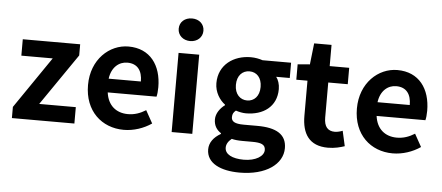

<svg xmlns="http://www.w3.org/2000/svg" viewBox="-62 -960 3118 1353"><g transform="rotate(5 1497.0 -283.5)"><path d="M41 0H483V-116H224L475 -481V-560H69V-444H291L41 -79Z M833 14C903 14 974 -10 1029 -48L979 -138C939 -113 899 -99 853 -99C770 -99 710 -147 698 -239H1043C1047 -252 1050 -279 1050 -306C1050 -461 970 -574 816 -574C682 -574 555 -461 555 -279C555 -95 677 14 833 14ZM696 -336C707 -418 759 -460 818 -460C890 -460 924 -412 924 -336Z M1171 0H1317V-560H1171ZM1245 -650C1295 -650 1332 -684 1332 -730C1332 -778 1295 -810 1245 -810C1194 -810 1157 -778 1157 -730C1157 -684 1194 -650 1245 -650Z M1672 243C1859 243 1976 157 1976 44C1976 -54 1903 -96 1768 -96H1673C1607 -96 1585 -112 1585 -142C1585 -164 1593 -177 1609 -190C1633 -182 1659 -177 1681 -177C1801 -177 1897 -241 1897 -367C1897 -402 1886 -433 1871 -452H1967V-560H1765C1742 -568 1712 -574 1681 -574C1562 -574 1455 -503 1455 -371C1455 -306 1491 -253 1529 -225V-221C1496 -197 1467 -158 1467 -116C1467 -70 1489 -41 1518 -22V-17C1467 12 1438 52 1438 99C1438 198 1540 243 1672 243ZM1681 -268C1632 -268 1593 -305 1593 -371C1593 -437 1631 -474 1681 -474C1731 -474 1768 -437 1768 -371C1768 -305 1730 -268 1681 -268ZM1694 150C1612 150 1560 123 1560 76C1560 53 1572 31 1597 11C1617 16 1641 19 1675 19H1743C1803 19 1836 29 1836 69C1836 113 1778 150 1694 150Z M2277 14C2326 14 2365 3 2395 -7L2371 -114C2356 -108 2334 -102 2316 -102C2266 -102 2240 -132 2240 -196V-444H2378V-560H2240V-710H2117L2100 -560L2014 -553V-444H2093V-196C2093 -70 2144 14 2277 14Z M2735 14C2805 14 2876 -10 2931 -48L2881 -138C2841 -113 2801 -99 2755 -99C2672 -99 2612 -147 2600 -239H2945C2949 -252 2952 -279 2952 -306C2952 -461 2872 -574 2718 -574C2584 -574 2457 -461 2457 -279C2457 -95 2579 14 2735 14ZM2598 -336C2609 -418 2661 -460 2720 -460C2792 -460 2826 -412 2826 -336Z"/></g></svg>

Font: Noto Sans CJK JP Bold
Style: Regular
Weight: 700
Designer: Ryoko NISHIZUKA (kana & ideographs); Paul D. Hunt (Latin, Greek & Cyrillic); Wenlong ZHANG (bopomofo); Sandoll Communica
Foundry: Adobe Systems Incorporated
Version: Version 1.004;PS 1.004;hotconv 1.0.82;makeotf.lib2.5.63406